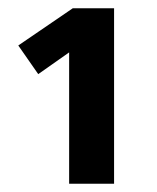

<svg xmlns="http://www.w3.org/2000/svg" viewBox="-20 -762 376 461"><path d="M253.9 -742.2V-320.8H146V-636.2L71.8 -584L23.9 -652.8L154.8 -742.2Z"/></svg>

Font: Fira Sans Compressed
Style: Bold
Weight: 700
Width: 1
Designer: Carrois Corporate & Edenspiekermann AG
Foundry: Carrois Corporate GbR & Edenspiekermann AG
Version: Version 4.203;PS 004.203;hotconv 1.0.88;makeotf.lib2.5.64775